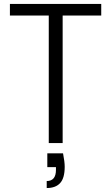

<svg xmlns="http://www.w3.org/2000/svg" viewBox="-20 -719 560 965"><path d="M296.9 51.8Q305.2 94.2 305.2 119.1Q305.2 176.3 282.2 201.2Q259.3 226.1 214.8 226.1V190.9Q261.2 190.9 261.2 134.8V121.1H217.8V51.8ZM29.8 -641.1V-699.2H488.8V-641.1H294.9V0H225.1V-641.1Z"/></svg>

Font: PoppinsZ Light
Style: Regular
Weight: 300
Designer: Ninad Kale (Devanagari), Jonny Pinhorn (Latin)
Foundry: Indian Type Foundry
Version: Version 3.002;FEAKit 1.0